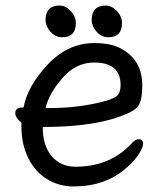

<svg xmlns="http://www.w3.org/2000/svg" viewBox="-20 -647 584 691"><path d="M156 -258Q267 -258 361 -284Q395 -294 404.5 -305.5Q414 -317 414 -341Q414 -422 319 -422Q253 -422 204.5 -366Q156 -310 144 -258ZM245 24Q192 24 149 -2.5Q106 -29 81.5 -78.5Q57 -128 57 -195V-206Q35 -223 35 -240Q35 -260 60 -260L65 -261Q79 -337 151.5 -414.5Q224 -492 320 -492Q384 -492 421 -469Q492 -428 492 -340Q492 -305 486 -283.5Q480 -262 459 -249Q438 -236 392 -221Q291 -190 134 -190V-186Q134 -123 166 -85Q198 -47 252 -47Q375 -47 452 -129Q466 -146 479 -146Q495 -146 495 -130Q495 -117 480 -93Q465 -69 434 -42Q359 24 245 24ZM204 -513Q179 -513 161.5 -533Q144 -553 144 -574Q144 -627 194 -627Q216 -627 234.5 -607.5Q253 -588 253 -564Q253 -513 204 -513ZM370 -513Q345 -513 327.5 -533Q310 -553 310 -574Q310 -627 360 -627Q382 -627 400.5 -607.5Q419 -588 419 -564Q419 -513 370 -513Z"/></svg>

Font: ToneOZ-Pinyin-WenKai-Medium
Style: Medium
Weight: 700
Designer: Fontworks Inc.
Foundry: ToneOZ
Version: Version 0.240331